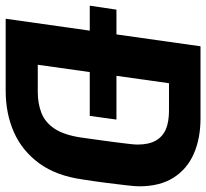

<svg xmlns="http://www.w3.org/2000/svg" viewBox="-66 -681 726 676"><g transform="rotate(90 297.0 -343.0)"><path d="M-21 -296 -7 -390H380L367 -296ZM25 0 122 -686H375Q446 -686 500 -662.5Q554 -639 584.5 -591Q615 -543 615 -470Q615 -456 611.5 -426Q608 -396 603 -356Q598 -316 591 -272Q578 -178 534 -118Q490 -58 424.5 -29Q359 0 278 0ZM187 -113H283Q324 -113 357 -126Q390 -139 412 -172Q434 -205 443 -264Q447 -294 451.5 -325Q456 -356 459.5 -384Q463 -412 465.5 -433Q468 -454 468 -464Q468 -504 454 -528.5Q440 -553 414 -564Q388 -575 348 -575H252Z"/></g></svg>

Font: Chivo Mono SemiBold
Style: Italic
Weight: 600
Italic angle: -8.05°
Monospace: yes
Version: Version 1.008